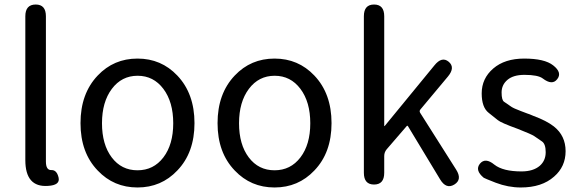

<svg xmlns="http://www.w3.org/2000/svg" viewBox="-20 -816 2557 849"><path d="M92 -108V-744Q92 -796 138 -796Q183 -796 183 -744V-102Q183 -63 207 -64Q231 -65 239 -31Q247 3 192 6Q92 13 92 -108Z M412 -62Q336 -141 336 -271.5Q336 -402 412 -482Q483 -557 588 -557Q693 -557 764 -482Q840 -402 840 -271.5Q840 -141 764 -62Q693 13 588 13Q483 13 412 -62ZM474 -120Q517 -63 588 -63Q659 -63 702.5 -120Q746 -177 746 -271Q746 -365 702.5 -423Q659 -481 588.5 -481Q518 -481 474.5 -423Q431 -365 431 -271Q431 -177 474 -120Z M1018 -62Q942 -141 942 -271.5Q942 -402 1018 -482Q1089 -557 1194 -557Q1299 -557 1370 -482Q1446 -402 1446 -271.5Q1446 -141 1370 -62Q1299 13 1194 13Q1089 13 1018 -62ZM1080 -120Q1123 -63 1194 -63Q1265 -63 1308.5 -120Q1352 -177 1352 -271Q1352 -365 1308.5 -423Q1265 -481 1194.5 -481Q1124 -481 1080.5 -423Q1037 -365 1037 -271Q1037 -177 1080 -120Z M1634 0Q1589 0 1589 -52V-744Q1589 -796 1634 -796Q1679 -796 1679 -744V-261Q1679 -256 1682 -260L1901 -527Q1934 -568 1964 -543Q1994 -518 1961 -478L1839 -332Q1833 -325 1838 -317L1997 -66Q2025 -22 1989 0Q1953 22 1926 -23L1784 -258Q1781 -262 1778 -258L1690 -156Q1679 -143 1679 -126V-52Q1679 0 1634 0Z M2283 13Q2227 13 2172 -8Q2121 -28 2119 -30Q2079 -63 2102 -92Q2126 -121 2166 -88Q2204 -58 2286 -58Q2338 -58 2367 -83Q2393 -106 2393 -143Q2393 -180 2376 -191Q2354 -206 2342.5 -214Q2331 -222 2270 -246Q2195 -273 2181 -285Q2161 -301 2141 -317Q2110 -341 2110 -403Q2110 -469 2161 -513Q2212 -557 2298 -557Q2388 -557 2426 -527Q2467 -495 2444 -466Q2422 -437 2380 -469Q2359 -485 2299 -485Q2250 -485 2224 -463Q2198 -441 2198 -407Q2198 -373 2209 -366Q2231 -351 2241 -344Q2251 -337 2283 -325Q2308 -316 2312 -314Q2317 -313 2340 -303Q2397 -282 2429 -257Q2481 -216 2481 -147.5Q2481 -79 2430 -35Q2376 13 2283 13Z"/></svg>

Font: Resource Han Rounded KR
Style: Regular
Weight: 400
Designer: Cyano Hao (round all glyphs); Ryoko NISHIZUKA 西塚涼子 (kana, bopomofo & ideographs); Paul D. Hunt (Latin, Greek & Cyrillic)
Foundry: Cyano Hao
Version: 0.990